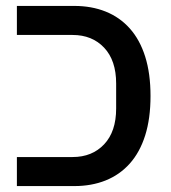

<svg xmlns="http://www.w3.org/2000/svg" viewBox="-20 -628 576 648"><path d="M37 -98H225Q291 -98 331.5 -141Q372 -184 372 -262V-346Q372 -424 331.5 -467Q291 -510 225 -510H37V-608H231Q289 -608 336.5 -589Q384 -570 418 -532Q452 -494 470 -437Q488 -380 488 -304Q488 -228 470 -171Q452 -114 418 -76Q384 -38 336.5 -19Q289 0 231 0H37Z"/></svg>

Font: IBM Plex Sans Hebrew Medium
Style: Regular
Weight: 500
Designer: Mike Abbink, Paul van der Laan, Pieter van Rosmalen, Yanek Iontef
Foundry: Bold Monday
Version: Version 1.2